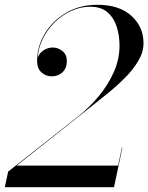

<svg xmlns="http://www.w3.org/2000/svg" viewBox="-31 -780 618 800"><path d="M444 0H-11L3 -65L294 -294.5Q339.5 -330.5 379 -377.5Q418.5 -424.5 442.8 -478.8Q467 -533 467 -590Q467 -631 455.5 -668Q444 -705 417.2 -728.5Q390.5 -752 345 -752Q303.5 -752 265 -734.2Q226.5 -716.5 196 -686.2Q165.5 -656 146.8 -617.5Q128 -579 126 -537.5Q130.5 -556.5 148.8 -569.2Q167 -582 189 -582Q211 -582 229.2 -567.2Q247.5 -552.5 247.5 -526Q247.5 -496 229.5 -479Q211.5 -462 185 -462Q159 -462 141.2 -478.8Q123.5 -495.5 123.5 -527Q123.5 -585.5 155.2 -639Q187 -692.5 243.8 -726.2Q300.5 -760 375 -760Q466 -760 516.5 -714Q567 -668 567 -600.5Q567 -563 545.5 -526.8Q524 -490.5 492 -458Q460 -425.5 427.5 -399Q395 -372.5 373 -355L38.5 -90H461L477 -165H479Z"/></svg>

Font: Bodoni* 96pt
Style: Italic
Weight: 400
Italic angle: -13°
Version: Version 2.3